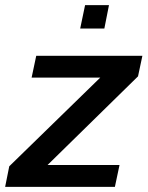

<svg xmlns="http://www.w3.org/2000/svg" viewBox="-25 -727 574 747"><path d="M-5 0 11 -80 365 -425H98L116 -510H529L512 -430L160 -85H440L422 0ZM287 -616 306 -707H399L381 -616Z"/></svg>

Font: Saira Medium
Style: Italic
Weight: 500
Italic angle: -12°
Designer: Hector Gatti with collaboration of the Omnibus-Type team
Foundry: Omnibus-Type
Version: Version 1.100; ttfautohint (v1.8.3)